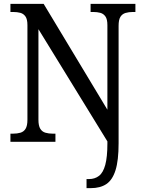

<svg xmlns="http://www.w3.org/2000/svg" viewBox="-20 -734 746 994"><path d="M428 240V193H441Q471 193 492.5 176.5Q514 160 525 119.5Q536 79 536 9V-2L179 -583V-114Q179 -83 188.5 -67.5Q198 -52 215 -47Q232 -42 253 -42H267V0H34V-42H47Q69 -42 86 -47Q103 -52 112.5 -67.5Q122 -83 122 -114V-604Q122 -634 112 -648.5Q102 -663 85.5 -667.5Q69 -672 48 -672H34V-714H206L536 -166V-604Q536 -634 526 -648.5Q516 -663 499.5 -667.5Q483 -672 463 -672H449V-714H681V-672H668Q647 -672 630 -667Q613 -662 603.5 -647Q594 -632 594 -600V8Q594 97 578 147.5Q562 198 530.5 219Q499 240 450 240Z"/></svg>

Font: Noto Serif Khmer SemiCondensed
Style: Regular
Weight: 400
Width: 4
Designer: Danh Hong and the Monotype Design Team
Foundry: Monotype Imaging Inc.
Version: Version 2.004